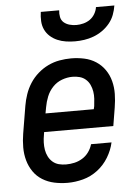

<svg xmlns="http://www.w3.org/2000/svg" viewBox="-53 -782 607 832"><g transform="rotate(-5 250.0 -366.0)"><path d="M208 8Q178 8 150 2Q122 -4 98.5 -18.5Q75 -33 59.5 -55.5Q44 -78 36.5 -105Q29 -132 29 -161.5Q29 -191 34 -221L54 -341Q58 -365 66.5 -390Q75 -415 89.5 -437.5Q104 -460 124.5 -478Q145 -496 169 -507.5Q193 -519 218.5 -523.5Q244 -528 269 -528Q298 -528 326 -522Q354 -516 377 -501Q400 -486 415.5 -463.5Q431 -441 438 -414Q445 -387 444.5 -358Q444 -329 439 -299L426 -220H125L123 -207Q120 -191 119.5 -175Q119 -159 121.5 -143.5Q124 -128 131 -114Q138 -100 149.5 -90Q161 -80 176 -76Q191 -72 208 -72Q226 -72 244 -76Q262 -80 278.5 -90Q295 -100 306.5 -116Q318 -132 323 -150H412Q405 -117 386 -85.5Q367 -54 338 -32Q309 -10 275 -1Q241 8 208 8ZM138 -300H348L351 -313Q353 -329 354 -345Q355 -361 352.5 -376.5Q350 -392 343.5 -406Q337 -420 325.5 -430Q314 -440 299 -444Q284 -448 268 -448Q245 -448 222 -439.5Q199 -431 182 -413Q165 -395 156 -372.5Q147 -350 143 -327ZM293 -600Q273 -600 253.5 -603Q234 -606 216.5 -613.5Q199 -621 185 -633.5Q171 -646 163 -663Q155 -680 154 -700Q153 -720 156 -740H236Q234 -725 237 -710.5Q240 -696 250.5 -687Q261 -678 275.5 -674Q290 -670 305 -670Q320 -670 335.5 -674Q351 -678 364 -687Q377 -696 385.5 -710.5Q394 -725 396 -740H476Q473 -720 465.5 -700Q458 -680 444 -663Q430 -646 412 -633.5Q394 -621 374 -613.5Q354 -606 333.5 -603Q313 -600 293 -600Z"/></g></svg>

Font: Iosevka SS04 Medium Oblique
Style: Regular
Weight: 500
Italic angle: -9°
Monospace: yes
Designer: Belleve Invis
Foundry: Belleve Invis
Version: Version 19.0.0; ttfautohint (v1.8.4)